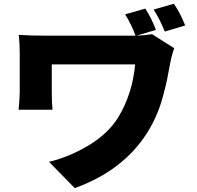

<svg xmlns="http://www.w3.org/2000/svg" viewBox="-20 -892 1040 1012"><path d="M956.1 -757.8 848.6 -725.6Q823.2 -789.1 790 -841.8L896.5 -872.1Q928.7 -826.2 956.1 -757.8ZM801.8 -734.4 700.2 -704.1Q741.2 -705.1 781.2 -711.9L898.4 -637.7Q885.7 -604.5 877 -558.6Q866.2 -501 860.8 -473.6Q855.5 -446.3 840.3 -389.2Q825.2 -332 803.7 -282.7Q782.2 -233.4 753.9 -189.5Q627.9 7.8 374 99.6L238.3 -39.1Q344.7 -64.5 446.8 -125.5Q548.8 -186.5 602.5 -272.5Q677.7 -395.5 692.4 -552.7H252.9V-405.3Q252.9 -348.6 256.8 -313.5H78.1Q84 -381.8 84 -405.3V-615.2Q84 -659.2 79.1 -708Q147.5 -704.1 210 -704.1H668H694.3Q673.8 -760.7 639.6 -816.4L746.1 -846.7Q779.3 -794.9 801.8 -734.4Z"/></svg>

Font: GenEi Gothic M Heavy
Style: Regular
Weight: 800
Designer: o_tamon (Modified); [Source Han Sans]
Ryoko NISHIZUKA  (kana & ideographs); Paul D. Hunt (Latin, Greek & Cyrillic); Wenl
Version: Version 1.1a;Original Version 1.004